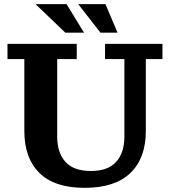

<svg xmlns="http://www.w3.org/2000/svg" viewBox="-20 -893 817 923"><path d="M387 10Q242 10 169.5 -61.5Q97 -133 97 -263V-609H16V-682H349V-609H255V-236Q255 -159 294.5 -115Q334 -71 417 -71Q499 -71 538.5 -115Q578 -159 578 -236V-609H485V-682H761V-609H681V-263Q681 -133 607 -61.5Q533 10 387 10ZM294 -736 151 -873H300L384 -736ZM463 -736 356 -873H487L545 -736Z"/></svg>

Font: Montagu Slab 144pt SemiBold
Style: Regular
Weight: 600
Version: Version 1.000